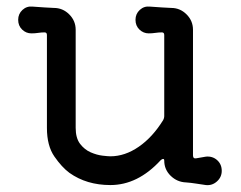

<svg xmlns="http://www.w3.org/2000/svg" viewBox="-20 -537 729 581"><path d="M603 -63Q623 -65 637 -52.5Q651 -40 651 -20Q651 -1 636.5 12Q622 25 603 23Q589 21 573 18.5Q557 16 543 15Q516 14 496.5 -5Q477 -24 477 -51Q477 -56 474 -56Q470 -56 466 -52Q397 23 314 23Q242 23 190 -14Q167 -31 144.5 -63.5Q122 -96 122 -150V-431Q122 -439 115 -439Q105 -439 95.5 -437.5Q86 -436 75 -436Q59 -436 47 -447.5Q35 -459 35 -477Q35 -495 48 -507Q61 -519 79 -517Q102 -515 115 -514.5Q128 -514 143 -513Q170 -513 189.5 -493.5Q209 -474 209 -447V-150Q209 -119 222.5 -101.5Q236 -84 254.5 -76Q273 -68 290 -66Q307 -64 314 -64Q358 -64 400 -93Q442 -122 474 -174Q477 -180 477 -185V-431Q477 -439 470 -439Q460 -439 450 -437.5Q440 -436 430 -436Q414 -436 402 -447.5Q390 -459 390 -477Q390 -495 403 -507Q416 -519 434 -517Q457 -515 470 -514.5Q483 -514 498 -513Q525 -513 544.5 -493.5Q564 -474 564 -447V-67Q564 -56 574 -58Z"/></svg>

Font: Kiwi Maru Medium
Style: Regular
Weight: 500
Designer: Hiroki-Chan
Version: Version 1.100